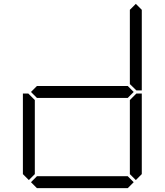

<svg xmlns="http://www.w3.org/2000/svg" viewBox="-20 -978 856 998"><path d="M644 -531 675 -500 644 -469H172L141 -500L172 -531ZM130 -42 99 -73V-492H127L130 -489L161 -458V-73ZM686 -489 689 -492H717V-73L686 -42L655 -73V-458ZM686 -958 717 -927V-508H689L686 -511L655 -541V-927ZM675 -31 644 0H172L141 -31L172 -62H644Z"/></svg>

Font: DSEG7 Classic
Style: Light
Weight: 300
Designer: Keshikan(Twitter:@keshinomi_88pro)
Version: Version 0.46